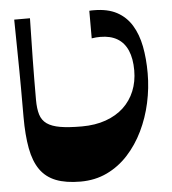

<svg xmlns="http://www.w3.org/2000/svg" viewBox="-52 -758 733 816"><g transform="rotate(-5 314.5 -349.5)"><path d="M259.3 10.3Q196.7 10.3 154.3 -6.3Q112 -23 87.1 -58.5Q62.3 -94 51.8 -150.2Q41.3 -206.4 41.3 -284.5Q41.3 -314.6 41.3 -343.9Q41.3 -373.2 41.3 -406.4Q41.3 -439.5 40.8 -480.9Q40.3 -522.3 39.6 -576Q38.9 -629.6 37.9 -700H105.1Q103.1 -613.1 101.7 -526.4Q100.4 -439.8 100.4 -352.6Q100.4 -314.3 108.2 -289.1Q116 -264 136.5 -249.5Q157 -235.1 192.9 -228.9Q228.7 -222.8 284.8 -222.8Q342.1 -222.8 387.4 -238.9Q432.7 -255 463.7 -284Q494.7 -313.1 511 -353Q527.3 -392.8 527.3 -440.7Q527.3 -491.2 512.5 -525.7Q497.7 -560.1 468.4 -577.6Q439.1 -595 396.1 -595Q387.5 -595 378.3 -594.4Q369.1 -593.7 359.1 -592V-709.7Q364.1 -710.3 368.8 -710.3Q373.4 -710.3 378.4 -710.3Q437.1 -710.3 476.5 -689.2Q515.8 -668 539.3 -629.5Q562.8 -591 573 -538.8Q583.1 -486.6 583.1 -423.7Q583.1 -360.6 569.4 -297.9Q555.7 -235.2 528.7 -179.5Q501.7 -123.9 462.5 -81.1Q423.3 -38.3 372.3 -14Q321.3 10.3 259.3 10.3Z"/></g></svg>

Font: Ojuju ExtraLight
Style: Regular
Weight: 200
Designer: Chisaokwu Joboson, Mirko Velimirovic
Foundry: Udi Foundry
Version: Version 1.000